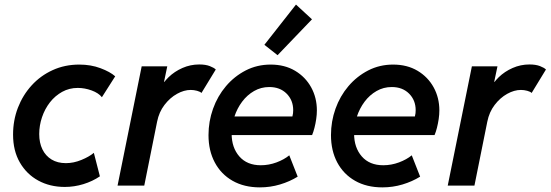

<svg xmlns="http://www.w3.org/2000/svg" viewBox="-20 -811 2406 839"><path d="M263.2 5.9Q198.2 5.9 147.2 -22Q96.2 -49.8 66.7 -101.1Q37.1 -152.3 37.1 -222.7Q37.1 -285.2 58.3 -340.3Q79.6 -395.5 118.4 -438Q157.2 -480.5 210.2 -504.6Q263.2 -528.8 326.2 -528.8Q377.4 -528.8 419.4 -512.9Q461.4 -497.1 483.4 -477.5L425.3 -386.2Q410.6 -404.8 380.4 -415.8Q350.1 -426.8 319.8 -426.8Q282.7 -426.8 251.7 -409.7Q220.7 -392.6 198.2 -363.8Q175.8 -335 163.6 -298.8Q151.4 -262.7 151.4 -225.1Q151.4 -187 165.3 -158.4Q179.2 -129.9 205.3 -114Q231.4 -98.1 268.1 -98.1Q301.8 -98.1 335.7 -112.1Q369.6 -126 390.1 -143.1L416.5 -40.5Q384.3 -18.6 344.2 -6.3Q304.2 5.9 263.2 5.9Z M493.7 0 599.1 -521H710.9L696.8 -453.6H708.5L679.7 -420.9Q690.9 -448.7 716.6 -473.6Q742.2 -498.5 777.1 -513.9Q812 -529.3 850.6 -529.3Q878.4 -529.3 896.7 -522.2Q915 -515.1 922.9 -507.3L860.4 -404.8Q854.5 -410.6 840.8 -414.3Q827.1 -418 813.5 -418Q784.2 -418 753.4 -400.9Q722.7 -383.8 698.7 -352.5Q674.8 -321.3 666.5 -279.3L610.4 0Z M1115.7 7.8Q1046.9 7.8 996.3 -21Q945.8 -49.8 918.5 -101.3Q891.1 -152.8 891.1 -220.7Q891.1 -280.3 910.9 -335.7Q930.7 -391.1 967.3 -434.3Q1003.9 -477.5 1053.7 -503.2Q1103.5 -528.8 1162.6 -528.8Q1224.1 -528.8 1269.5 -501.7Q1314.9 -474.6 1339.8 -429.2Q1364.7 -383.8 1364.7 -328.6Q1364.7 -310.5 1361.8 -290.8Q1358.9 -271 1354.2 -252.7Q1349.6 -234.4 1343.8 -220.7H971.7L986.3 -302.2H1257.8Q1259.8 -309.6 1260.5 -316.4Q1261.2 -323.2 1261.2 -329.6Q1261.2 -373 1232.4 -401.9Q1203.6 -430.7 1156.7 -430.7Q1120.6 -430.7 1090.3 -413.3Q1060.1 -396 1038.1 -366.7Q1016.1 -337.4 1004.2 -301Q992.2 -264.6 992.2 -227.1Q992.2 -166 1025.9 -127.4Q1059.6 -88.9 1119.6 -88.9Q1154.8 -88.9 1188.2 -101.3Q1221.7 -113.8 1244.1 -132.3L1280.8 -39.1Q1246.1 -17.6 1203.6 -4.9Q1161.1 7.8 1115.7 7.8ZM1192.9 -569.8 1135.3 -615.2 1273.4 -791 1343.3 -726.6Z M1650.9 7.8Q1582 7.8 1531.5 -21Q1481 -49.8 1453.6 -101.3Q1426.3 -152.8 1426.3 -220.7Q1426.3 -280.3 1446 -335.7Q1465.8 -391.1 1502.4 -434.3Q1539.1 -477.5 1588.9 -503.2Q1638.7 -528.8 1697.8 -528.8Q1759.3 -528.8 1804.7 -501.7Q1850.1 -474.6 1875 -429.2Q1899.9 -383.8 1899.9 -328.6Q1899.9 -310.5 1897 -290.8Q1894 -271 1889.4 -252.7Q1884.8 -234.4 1878.9 -220.7H1506.8L1521.5 -302.2H1793Q1794.9 -309.6 1795.7 -316.4Q1796.4 -323.2 1796.4 -329.6Q1796.4 -373 1767.6 -401.9Q1738.8 -430.7 1691.9 -430.7Q1655.8 -430.7 1625.5 -413.3Q1595.2 -396 1573.2 -366.7Q1551.3 -337.4 1539.3 -301Q1527.3 -264.6 1527.3 -227.1Q1527.3 -166 1561 -127.4Q1594.7 -88.9 1654.8 -88.9Q1689.9 -88.9 1723.4 -101.3Q1756.8 -113.8 1779.3 -132.3L1815.9 -39.1Q1781.2 -17.6 1738.8 -4.9Q1696.3 7.8 1650.9 7.8Z M1936.5 0 2042 -521H2153.8L2139.6 -453.6H2151.4L2122.6 -420.9Q2133.8 -448.7 2159.4 -473.6Q2185.1 -498.5 2220 -513.9Q2254.9 -529.3 2293.5 -529.3Q2321.3 -529.3 2339.6 -522.2Q2357.9 -515.1 2365.7 -507.3L2303.2 -404.8Q2297.4 -410.6 2283.7 -414.3Q2270 -418 2256.3 -418Q2227.1 -418 2196.3 -400.9Q2165.5 -383.8 2141.6 -352.5Q2117.7 -321.3 2109.4 -279.3L2053.2 0Z"/></svg>

Font: Reddit Sans SemiBold
Style: Italic
Weight: 600
Italic angle: -11.25°
Designer: Stephen Hutchings
Version: Version 1.013